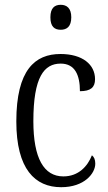

<svg xmlns="http://www.w3.org/2000/svg" viewBox="-20 -770 449 800"><path d="M233 -646C258 -646 277 -659 277 -698C277 -736 258 -750 233 -750C207 -750 190 -736 190 -698C190 -659 207 -646 233 -646ZM235 10C332 10 377 -48 377 -88C377 -105 372 -116 363 -123C345 -77 307 -35 244 -35C163 -35 119 -110 119 -265C119 -450 164 -505 233 -505C293 -505 313 -456 313 -390C358 -390 376 -406 376 -440C376 -501 324 -545 232 -545C126 -545 48 -479 48 -264C48 -65 126 10 235 10Z"/></svg>

Font: Noto Serif Armenian Condensed Light
Style: Regular
Weight: 300
Width: 3
Designer: Monotype Design Team
Foundry: Monotype Imaging Inc.
Version: Version 2.008